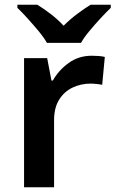

<svg xmlns="http://www.w3.org/2000/svg" viewBox="-20 -786 485 806"><path d="M365 -552Q377 -552 393 -551Q409 -550 420 -547L409 -430Q400 -432 385.5 -433.5Q371 -435 360 -435Q320 -435 285 -418.5Q250 -402 228.5 -368Q207 -334 207 -281V0H81V-542H178L196 -448H202Q226 -491 268 -521.5Q310 -552 365 -552ZM177 -606Q164 -629 141.5 -656Q119 -683 95.5 -709Q72 -735 53 -753V-766H137Q163 -750 192.5 -727.5Q222 -705 247 -678Q274 -705 304 -727.5Q334 -750 360 -766H445V-753Q426 -735 402 -709Q378 -683 355.5 -656Q333 -629 320 -606Z"/></svg>

Font: Noto Sans Cham SemiBold
Style: Regular
Weight: 600
Version: Version 2.002